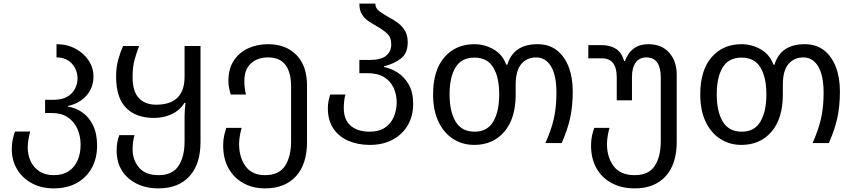

<svg xmlns="http://www.w3.org/2000/svg" viewBox="-20 -790 4712 1060"><path d="M276 250Q208 250 155.5 221.5Q103 193 74 144Q45 95 45 33Q45 4 50.5 -21.5Q56 -47 63 -64H147Q142 -48 137.5 -22.5Q133 3 133 25Q133 64 148.5 98.5Q164 133 196 155Q228 177 276 177Q327 177 360 154.5Q393 132 409 94Q425 56 425 10Q425 -40 407 -79.5Q389 -119 354 -142.5Q319 -166 268 -166H229V-239H275Q323 -239 352 -256.5Q381 -274 394.5 -301Q408 -328 408 -356Q408 -404 377 -438.5Q346 -473 292 -473V-546Q350 -546 396 -521.5Q442 -497 469 -456.5Q496 -416 496 -368Q496 -306 457.5 -262.5Q419 -219 356 -205V-201Q398 -195 434.5 -169.5Q471 -144 493.5 -98.5Q516 -53 516 14Q516 85 486 138.5Q456 192 402.5 221Q349 250 276 250Z M855 250Q787 250 734.5 224Q682 198 653 151.5Q624 105 624 43Q624 14 628 -6.5Q632 -27 639 -44H723Q712 -11 712 35Q712 93 747.5 135Q783 177 855 177Q932 177 965.5 126Q999 75 999 -10V-147Q999 -167 1000.5 -186Q1002 -205 1004 -222H998Q973 -181 928.5 -160Q884 -139 831 -139Q730 -139 675.5 -195Q621 -251 621 -367Q621 -418 632.5 -460Q644 -502 660 -536H748Q733 -497 722.5 -459Q712 -421 712 -365Q712 -286 746 -249Q780 -212 842 -212Q999 -212 999 -367V-536H1087V-6Q1087 116 1026 183Q965 250 855 250Z M1443 250Q1375 250 1322.5 220.5Q1270 191 1241 138Q1212 85 1212 13Q1212 -16 1217.5 -41.5Q1223 -67 1230 -84H1314Q1309 -68 1304.5 -42.5Q1300 -17 1300 5Q1300 78 1335.5 127.5Q1371 177 1443 177Q1520 177 1553.5 126Q1587 75 1587 -10V-314Q1587 -390 1556 -431.5Q1525 -473 1460 -473Q1402 -473 1365.5 -440Q1329 -407 1329 -343Q1329 -321 1331.5 -301.5Q1334 -282 1338 -268H1254Q1250 -280 1245.5 -300.5Q1241 -321 1241 -343Q1241 -410 1270.5 -455Q1300 -500 1349.5 -523Q1399 -546 1460 -546Q1558 -546 1616.5 -486.5Q1675 -427 1675 -318V-6Q1675 116 1614 183Q1553 250 1443 250Z M2022 10Q1955 10 1902.5 -13Q1850 -36 1820 -81Q1790 -126 1790 -193Q1790 -215 1794.5 -235.5Q1799 -256 1803 -268H1887Q1883 -255 1880.5 -235.5Q1878 -216 1878 -193Q1878 -129 1916 -96Q1954 -63 2022 -63Q2072 -63 2105 -85Q2138 -107 2154 -144.5Q2170 -182 2170 -226Q2170 -268 2153.5 -304.5Q2137 -341 2101.5 -363.5Q2066 -386 2009 -386H1964V-459H2020Q2084 -459 2112 -482.5Q2140 -506 2140 -545Q2140 -584 2117 -605Q2094 -626 2065 -642Q2041 -656 2017.5 -671Q1994 -686 1979 -709.5Q1964 -733 1964 -770H2052Q2052 -744 2075.5 -727Q2099 -710 2130 -693Q2155 -680 2178 -662.5Q2201 -645 2216 -620Q2231 -595 2231 -557Q2231 -496 2193.5 -467Q2156 -438 2100 -424V-420Q2138 -413 2175 -389.5Q2212 -366 2236.5 -323.5Q2261 -281 2261 -216Q2261 -150 2231.5 -99Q2202 -48 2148 -19Q2094 10 2022 10Z M2598 10Q2534 10 2482.5 -22.5Q2431 -55 2401 -117.5Q2371 -180 2371 -269Q2371 -402 2433.5 -474Q2496 -546 2599 -546Q2655 -546 2704.5 -518Q2754 -490 2775 -433H2781Q2815 -546 2948 -546Q3011 -546 3054 -512.5Q3097 -479 3119.5 -420.5Q3142 -362 3142 -286Q3142 -201 3127 -135.5Q3112 -70 3081 0H2991Q3023 -71 3037.5 -134.5Q3052 -198 3052 -277Q3052 -374 3022 -423.5Q2992 -473 2940 -473Q2889 -473 2858 -436.5Q2827 -400 2827 -323V-269Q2827 -136 2764.5 -63Q2702 10 2598 10ZM2600 -63Q2670 -63 2703 -118.5Q2736 -174 2736 -269Q2736 -364 2703 -418Q2670 -472 2599 -472Q2528 -472 2495 -418Q2462 -364 2462 -269Q2462 -174 2495.5 -118.5Q2529 -63 2600 -63Z M3484 250Q3411 250 3356.5 220.5Q3302 191 3272.5 138Q3243 85 3243 13Q3243 -16 3248.5 -41.5Q3254 -67 3261 -84H3345Q3340 -68 3335.5 -42.5Q3331 -17 3331 5Q3331 78 3368 127.5Q3405 177 3484 177Q3561 177 3594.5 126Q3628 75 3628 -10V-363Q3628 -416 3608.5 -444.5Q3589 -473 3548 -473Q3510 -473 3489.5 -444.5Q3469 -416 3469 -365V-236H3385V-363Q3385 -468 3303 -468H3228V-541H3300Q3349 -541 3380.5 -520.5Q3412 -500 3426 -453H3430Q3465 -546 3559 -546Q3633 -546 3674.5 -499Q3716 -452 3716 -378V-6Q3716 116 3655 183Q3594 250 3484 250Z M4073 10Q4009 10 3957.5 -22.5Q3906 -55 3876 -117.5Q3846 -180 3846 -269Q3846 -402 3908.5 -474Q3971 -546 4074 -546Q4130 -546 4179.5 -518Q4229 -490 4250 -433H4256Q4290 -546 4423 -546Q4486 -546 4529 -512.5Q4572 -479 4594.5 -420.5Q4617 -362 4617 -286Q4617 -201 4602 -135.5Q4587 -70 4556 0H4466Q4498 -71 4512.5 -134.5Q4527 -198 4527 -277Q4527 -374 4497 -423.5Q4467 -473 4415 -473Q4364 -473 4333 -436.5Q4302 -400 4302 -323V-269Q4302 -136 4239.5 -63Q4177 10 4073 10ZM4075 -63Q4145 -63 4178 -118.5Q4211 -174 4211 -269Q4211 -364 4178 -418Q4145 -472 4074 -472Q4003 -472 3970 -418Q3937 -364 3937 -269Q3937 -174 3970.5 -118.5Q4004 -63 4075 -63Z"/></svg>

Font: Go Noto Current
Style: Regular
Weight: 400
Designer: Monotype Design Team
Foundry: Monotype Imaging Inc.
Version: Version 2.007; ttfautohint (v1.8) -l 8 -r 50 -G 200 -x 14 -D